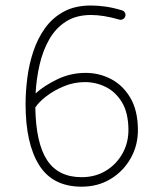

<svg xmlns="http://www.w3.org/2000/svg" viewBox="-20 -681 601 711"><path d="M490.7 -203.6Q491.7 -145 464.8 -96.4Q438 -47.9 390.6 -18.8Q343.3 10.3 282.2 10.3Q174.8 10.3 124.8 -69.8Q74.7 -149.9 74.7 -295.4Q74.7 -341.3 81.1 -391.8Q87.4 -442.4 103.3 -490.2Q119.1 -538.1 146.7 -576.7Q174.3 -615.2 216.1 -637.9Q257.8 -660.6 316.9 -660.6Q342.8 -660.6 371.6 -656.5Q400.4 -652.3 432.1 -642.6Q439 -640.6 442.6 -634Q446.3 -627.4 443.8 -620.6Q441.9 -613.8 435.3 -610.1Q428.7 -606.4 421.9 -608.4Q363.3 -625.5 316.9 -625.5Q262.2 -625.5 224.1 -601.1Q186 -576.7 162.4 -535.2Q138.7 -493.7 126.7 -441.7Q114.7 -389.6 111.8 -335Q142.6 -363.3 191.9 -387.2Q241.2 -411.1 297.4 -411.1Q346.7 -411.1 390.4 -388.7Q434.1 -366.2 461.9 -320.1Q489.7 -273.9 490.7 -203.6ZM282.2 -24.9Q333 -24.9 372.3 -48.8Q411.6 -72.8 434.1 -113.5Q456.5 -154.3 455.6 -203.6Q454.6 -264.6 431.2 -303Q407.7 -341.3 371.3 -359.1Q335 -377 294.4 -377Q253.4 -377 216.1 -361.3Q178.7 -345.7 150.9 -324Q123 -302.2 111.3 -283.7L110.8 -283.2Q112.8 -151.4 154.3 -88.1Q195.8 -24.9 282.2 -24.9Z"/></svg>

Font: Mikhak ExtraLight
Style: Regular
Weight: 200
Designer: Amin Abedi
Version: Version 3.3